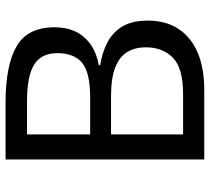

<svg xmlns="http://www.w3.org/2000/svg" viewBox="-52 -702 754 690"><g transform="rotate(-90 325.0 -357.0)"><path d="M301 -714Q435 -714 503.5 -674.5Q572 -635 572 -537Q572 -495 556.5 -462.5Q541 -430 510.5 -408.5Q480 -387 436 -379V-374Q481 -367 517.5 -348Q554 -329 575 -294Q596 -259 596 -203Q596 -138 566 -92.5Q536 -47 480.5 -23.5Q425 0 348 0H97V-714ZM319 -410Q411 -410 445 -439.5Q479 -469 479 -527Q479 -586 437.5 -611.5Q396 -637 305 -637H187V-410ZM187 -335V-76H331Q426 -76 463 -113Q500 -150 500 -210Q500 -248 483.5 -276Q467 -304 428.5 -319.5Q390 -335 324 -335Z"/></g></svg>

Font: Noto Sans Hebrew
Style: Regular
Weight: 400
Designer: Monotype Design Team
Foundry: Monotype Imaging Inc.
Version: Version 2.003;January 10, 2023;FontCreator 14.0.0.2877 64-bi